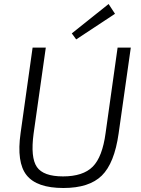

<svg xmlns="http://www.w3.org/2000/svg" viewBox="-20 -928 705 960"><path d="M555 -859 361 -731 339 -761 523 -908ZM634 -690 573 -260Q552 -112 489 -50Q426 12 297 12Q164 12 113 -52Q62 -116 83 -263L143 -690H209L148 -260Q132 -140 164.5 -93Q197 -46 295 -46Q395 -46 443.5 -94.5Q492 -143 508 -263L568 -690Z"/></svg>

Font: Exo 2.0 Light
Style: Italic
Weight: 300
Italic angle: -8°
Designer: Natanael Gama
Version: Version 1.001;PS 001.001;hotconv 1.0.70;makeotf.lib2.5.58329